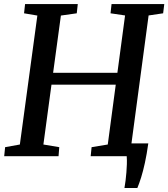

<svg xmlns="http://www.w3.org/2000/svg" viewBox="-22 -763 822 938"><path d="M586 155.5Q589 138 591.5 118.8Q594 99.5 595.5 79.2Q597 59 597.8 39Q598.5 19 597 0L546.5 -62.5H702.5Q695 -9 686 32.2Q677 73.5 667.5 103.8Q658 134 649 155.5ZM-1.5 0 3 -44 75 -57 160.5 -687 95.5 -698 100.5 -743H358L353 -698L275.5 -687L237.5 -407.5H551.5L589 -687.5L518 -698L523 -743H780.5L775 -698L704 -687.5L619.5 -57L692 -44L688 0H421L425.5 -44L504.5 -57L543.5 -349.5H229.5L190 -57L267.5 -44L264 0Z"/></svg>

Font: Merriweather 20pt Medium
Style: Italic
Weight: 500
Italic angle: -7.8°
Version: Version 2.101